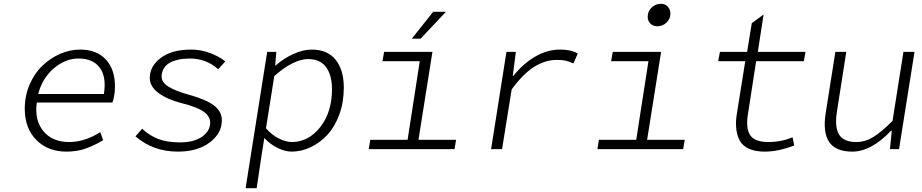

<svg xmlns="http://www.w3.org/2000/svg" viewBox="-20 -782 4837 1007"><path d="M328.1 13.2Q231.9 13.2 170.9 -47.6Q109.9 -108.4 109.9 -211.9Q109.9 -280.3 135.7 -339.6Q161.6 -398.9 203.1 -438.2Q244.6 -477.5 296.1 -499.8Q347.7 -522 399.9 -522Q486.8 -522 534.9 -470.2Q583 -418.5 583 -329.1Q583 -283.2 569.8 -244.1H172.9Q160.2 -152.3 207 -94.7Q253.9 -37.1 342.8 -37.1Q424.3 -37.1 505.9 -88.9L521 -46.9Q474.6 -19 429.4 -2.9Q384.3 13.2 328.1 13.2ZM180.2 -289.1H524.9Q539.1 -378.4 503.4 -426.8Q467.8 -475.1 392.1 -475.1Q323.2 -475.1 262.9 -424.1Q202.6 -373 180.2 -289.1Z M912.6 13.2Q783.2 13.2 690.4 -66.9L725.6 -106.9Q763.2 -71.3 809.6 -53.2Q856 -35.2 923.8 -35.2Q998 -35.2 1040.3 -65.4Q1082.5 -95.7 1082.5 -139.2Q1082.5 -170.9 1049.3 -195.6Q1016.1 -220.2 931.6 -241.2Q856 -260.7 810.8 -294.7Q765.6 -328.6 765.6 -373Q765.6 -435.1 823.2 -478.5Q880.9 -522 983.4 -522Q1031.7 -522 1080.1 -504.4Q1128.4 -486.8 1161.6 -460L1124.5 -418.9Q1061.5 -475.1 975.6 -475.1Q941.9 -475.1 915.5 -469.2Q889.2 -463.4 872.8 -454.3Q856.4 -445.3 845.9 -432.4Q835.4 -419.4 831.5 -406.7Q827.6 -394 827.6 -379.9Q827.6 -350.1 863.3 -327.6Q898.9 -305.2 967.8 -286.1Q1061 -260.3 1102.3 -228.8Q1143.6 -197.3 1143.6 -150.9Q1143.6 -83 1080.1 -34.9Q1016.6 13.2 912.6 13.2Z M1268.1 205.1 1381.3 -509.8H1429.2L1423.3 -439H1426.3Q1468.3 -476.1 1519 -499Q1569.8 -522 1615.2 -522Q1697.3 -522 1740.2 -468.8Q1783.2 -415.5 1783.2 -321.8Q1783.2 -245.6 1759.5 -181.2Q1735.8 -116.7 1697.3 -75Q1658.7 -33.2 1609.6 -10Q1560.5 13.2 1509.3 13.2Q1475.1 13.2 1435.5 -6.3Q1396 -25.9 1366.2 -58.1L1350.1 43.9L1326.2 205.1ZM1510.3 -37.1Q1598.1 -37.1 1659.7 -115.5Q1721.2 -193.8 1721.2 -314Q1721.2 -387.2 1690.4 -429.7Q1659.7 -472.2 1595.2 -472.2Q1559.1 -472.2 1513.2 -449.5Q1467.3 -426.8 1418.5 -382.8L1375 -108.9Q1406.7 -73.2 1443.6 -55.2Q1480.5 -37.1 1510.3 -37.1Z M2139.6 -579.1 2252 -720.2H2318.8L2186 -579.1ZM1914.1 0 1921.9 -48.8H2117.7L2181.6 -460.9H1985.8L1994.6 -509.8H2248L2174.8 -48.8H2372.1L2363.8 0Z M2555.7 0 2636.2 -509.8H2685.5L2669.4 -383.8H2672.4Q2723.1 -447.8 2786.6 -484.9Q2850.1 -522 2918.5 -522Q2977.1 -522 3010.3 -501L2987.3 -449.2Q2962.4 -460.4 2945.6 -464.1Q2928.7 -467.8 2900.4 -467.8Q2839.4 -467.8 2781.2 -431.2Q2723.1 -394.5 2663.6 -313L2613.3 0Z M3428.2 -644Q3406.2 -644 3391.6 -658.2Q3377 -672.4 3377 -693.8Q3377 -723.1 3397.9 -742.7Q3418.9 -762.2 3446.3 -762.2Q3467.8 -762.2 3481.9 -747.6Q3496.1 -732.9 3496.1 -710Q3496.1 -682.6 3475.3 -663.3Q3454.6 -644 3428.2 -644ZM3113.3 0 3121.1 -48.8H3316.9L3380.9 -460.9H3185.1L3193.8 -509.8H3447.3L3374 -48.8H3571.3L3563 0Z M3990.7 13.2Q3941.4 13.2 3908.4 -1.7Q3875.5 -16.6 3860.4 -43.7Q3845.2 -70.8 3841.3 -108.4Q3837.4 -146 3845.7 -191.9L3888.7 -460.9H3746.6L3755.9 -509.8H3898.4L3922.9 -660.2L3984.9 -706.1L3954.6 -509.8H4204.6L4195.8 -460.9H3945.8L3903.8 -189.9Q3890.1 -112.8 3913.3 -75Q3936.5 -37.1 4009.8 -37.1Q4077.6 -37.1 4136.7 -62L4145.5 -19Q4062 13.2 3990.7 13.2Z M4450.2 13.2Q4362.8 13.2 4328.6 -37.6Q4294.4 -88.4 4311 -191.9L4361.3 -509.8H4418.5L4370.1 -200.2Q4356.4 -116.7 4380.4 -76.9Q4404.3 -37.1 4471.2 -37.1Q4517.1 -37.1 4560.1 -63.2Q4603 -89.4 4661.1 -147.9L4718.3 -509.8H4776.4L4695.3 0H4647.5L4657.2 -96.2H4653.3Q4548.8 13.2 4450.2 13.2Z"/></svg>

Font: Office Code Pro Light Italic
Style: Regular
Weight: 300
Italic angle: -9°
Designer: Nathan Rutzky & Paul D. Hunt
Foundry: Adobe Systems Incorporated
Version: Version 1.004;PS 001.004;hotconv 1.0.70;makeotf.lib2.5.58329